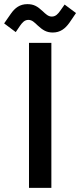

<svg xmlns="http://www.w3.org/2000/svg" viewBox="-67 -907 387 927"><path d="M73 0H181V-700H73ZM-47 -794 9 -752 30 -783C40 -797 51 -811 70 -811C88 -811 99 -799 115 -784C139 -762 157 -750 188 -750C224 -750 248 -769 268 -797L300 -844L245 -885L223 -854C213 -840 202 -827 183 -827C166 -827 154 -839 139 -853C114 -876 97 -887 65 -887C29 -887 5 -869 -15 -840Z"/></svg>

Font: Meta Space Medium
Style: Regular
Weight: 500
Designer: Meta Pool / Florian Karsten
Foundry: Meta Pool / Florian Karsten
Version: Version 2.000;Glyphs 3.1.1 (3137)